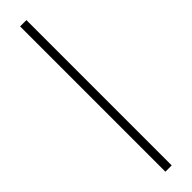

<svg xmlns="http://www.w3.org/2000/svg" viewBox="-371 -775 1010 1010"><g transform="rotate(-45 133.5 -270.5)"><path d="M157 270V-811H110V270Z"/></g></svg>

Font: AllPunType Light
Style: Regular
Weight: 300
Version: 1.0